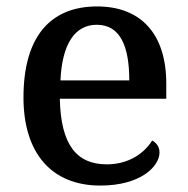

<svg xmlns="http://www.w3.org/2000/svg" viewBox="-20 -567 585 597"><path d="M292 10C418 10 476 -50 476 -93C476 -112 464 -125 453 -130C429 -91 381 -56 312 -56C218 -56 169 -117 166 -260H497V-307C497 -465 415 -547 282 -547C135 -547 53 -451 53 -264C53 -91 140 10 292 10ZM382 -317H168C173 -429 212 -490 281 -490C355 -490 382 -421 382 -317Z"/></svg>

Font: Noto Serif Devanagari Medium
Style: Regular
Weight: 500
Designer: Universal Thirst, Indian Type Foundry and the Monotype Design Team
Foundry: Monotype Imaging Inc.
Version: Version 2.004